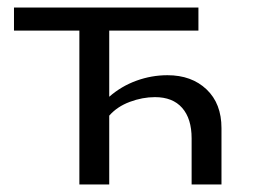

<svg xmlns="http://www.w3.org/2000/svg" viewBox="-20 -488 678 508"><path d="M566 -149V0H487V-122Q487 -174 462 -202.5Q437 -231 390 -231Q357 -231 323.5 -218.5Q290 -206 269 -182V0H190V-407H17V-468H505V-407H269V-232Q301 -260 341 -274.5Q381 -289 423 -289Q487 -289 526.5 -251.5Q566 -214 566 -149Z"/></svg>

Font: Ysabeau SC Medium
Style: Regular
Weight: 500
Designer: Christian Thalmann (Catharsis Fonts)
Version: Version 0.003